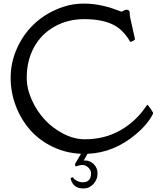

<svg xmlns="http://www.w3.org/2000/svg" viewBox="-20 -829 903 1066"><path d="M400.9 95.2Q398.4 95.2 397.2 89.6Q396 84 397.5 79.6L429.7 24.9Q344.7 21 271.2 -14.6Q197.8 -50.3 147.2 -107.7Q96.7 -165 67.9 -240.5Q39.1 -315.9 39.1 -397.7Q39.1 -479.5 72 -555.4Q105 -631.3 160.2 -686.8Q215.3 -742.2 291 -775.6Q366.7 -809.1 443.8 -809.1Q535.6 -809.1 628.9 -773.4L651.4 -765.1Q656.2 -763.2 665 -769Q673.8 -774.9 683.8 -774.9Q693.8 -774.9 698.7 -765.6Q700.7 -764.2 700.2 -755.4Q699.2 -741.7 711.9 -690.4L724.1 -636.7Q729 -615.2 729 -609.9Q729 -606.9 716.6 -600.8Q704.1 -594.7 702.1 -598.1Q661.6 -668.9 600.3 -695.8Q539.1 -722.7 447.5 -722.7Q356 -722.7 282.2 -681.2Q208.5 -639.6 168.5 -565.7Q128.4 -491.7 128.4 -397.9Q128.4 -336.4 156.7 -273.7Q185.1 -210.9 229.7 -163.3Q274.4 -115.7 333.5 -85.7Q392.6 -55.7 450.7 -55.7Q561 -55.7 648.2 -105.5Q735.4 -155.3 791.5 -239.3Q797.9 -249.5 801 -245.6Q804.2 -241.7 809.3 -234.9Q814.5 -228 817.4 -223.1L824.2 -212.9Q832 -201.2 829.6 -197.8Q801.3 -140.1 734.9 -84Q612.3 19.5 465.8 24.9L444.8 62.5Q447.3 62 451.7 62Q480 62 500.7 82.5Q521.5 103 521.5 135.3Q521.5 167.5 498.8 192.4Q476.1 217.3 443.4 217.3Q410.6 217.3 393.6 201.4Q376.5 185.5 372.1 162.1Q372.1 158.7 378.9 156.7Q385.7 154.8 386.2 155.8Q388.7 165.5 405.8 174.3Q422.9 183.1 439.5 183.1Q485.4 183.1 485.4 132.8Q485.4 115.7 470.2 101.3Q455.1 86.9 438.5 86.9Q421.9 86.9 400.9 95.2Z"/></svg>

Font: Della Respira
Style: Regular
Weight: 500
Version: Version 0.201